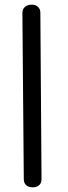

<svg xmlns="http://www.w3.org/2000/svg" viewBox="-20 -812 291 823"><path d="M82 -44 76 -756Q76 -773 87 -782.5Q98 -792 116 -792Q133 -792 143 -782.5Q153 -773 153 -757L158 -44Q158 -27 147.5 -18Q137 -9 120 -9Q103 -9 92.5 -18Q82 -27 82 -44Z"/></svg>

Font: Mali
Style: Regular
Weight: 400
Version: Version 1.000; ttfautohint (v1.6)